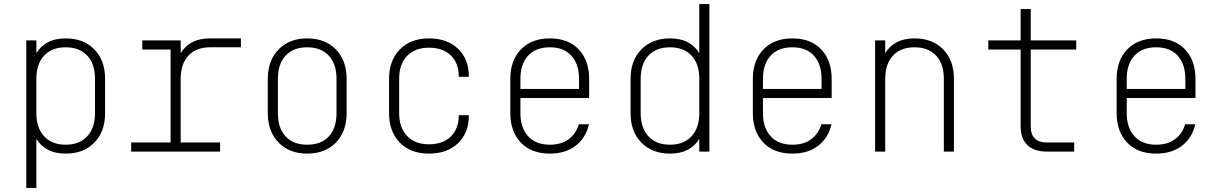

<svg xmlns="http://www.w3.org/2000/svg" viewBox="-20 -750 6040 950"><path d="M110 -550H160V-487Q181 -522 217 -541Q253 -560 305 -560Q394 -560 447 -505.5Q500 -451 500 -360V-190Q500 -99 447 -44.5Q394 10 305 10Q253 10 217 -9Q181 -28 160 -63V180H110ZM305 -516Q237 -516 198.5 -475Q160 -434 160 -360V-190Q160 -117 198.5 -75.5Q237 -34 305 -34Q373 -34 411.5 -75.5Q450 -117 450 -190V-360Q450 -434 411.5 -475Q373 -516 305 -516Z M629 0V-45H824V-505H684V-550H874V-487Q895 -522 931 -541Q967 -560 1019 -560H1172V-516H1019Q951 -516 912.5 -475Q874 -434 874 -360V-45H1069V0Z M1500 10Q1412 10 1358.5 -44.5Q1305 -99 1305 -190V-360Q1305 -451 1358.5 -505.5Q1412 -560 1500 -560Q1589 -560 1642 -505.5Q1695 -451 1695 -360V-190Q1695 -99 1642 -44.5Q1589 10 1500 10ZM1500 -34Q1569 -34 1607 -75Q1645 -116 1645 -190V-360Q1645 -434 1606.5 -475Q1568 -516 1500 -516Q1432 -516 1393.5 -475Q1355 -434 1355 -360V-190Q1355 -116 1393 -75Q1431 -34 1500 -34Z M2102 10Q2011 10 1958 -44.5Q1905 -99 1905 -190V-360Q1905 -451 1958.5 -505.5Q2012 -560 2102 -560Q2193 -560 2246.5 -508.5Q2300 -457 2300 -370H2250Q2250 -438 2210.5 -476Q2171 -514 2102 -514Q2034 -514 1994.5 -473.5Q1955 -433 1955 -360V-190Q1955 -118 1994.5 -77Q2034 -36 2102 -36Q2171 -36 2210.5 -74.5Q2250 -113 2250 -180H2300Q2300 -93 2246.5 -41.5Q2193 10 2102 10Z M2701 10Q2609 10 2557 -44.5Q2505 -99 2505 -190V-360Q2505 -451 2557.5 -505.5Q2610 -560 2701 -560Q2792 -560 2843.5 -505.5Q2895 -451 2895 -360V-265H2555V-190Q2555 -118 2593 -76Q2631 -34 2701 -34Q2757 -34 2793.5 -61Q2830 -88 2844 -135H2894Q2879 -68 2828.5 -29Q2778 10 2701 10ZM2555 -310H2845V-360Q2845 -432 2807.5 -474Q2770 -516 2701 -516Q2631 -516 2593 -474.5Q2555 -433 2555 -360Z M3490 0H3440V-63Q3419 -28 3383 -9Q3347 10 3295 10Q3207 10 3153.5 -44.5Q3100 -99 3100 -190V-360Q3100 -451 3153.5 -505.5Q3207 -560 3295 -560Q3347 -560 3383 -541Q3419 -522 3440 -487V-730H3490ZM3295 -516Q3227 -516 3188.5 -475Q3150 -434 3150 -360V-190Q3150 -117 3188.5 -75.5Q3227 -34 3295 -34Q3363 -34 3401.5 -75.5Q3440 -117 3440 -190V-360Q3440 -434 3401.5 -475Q3363 -516 3295 -516Z M3901 10Q3809 10 3757 -44.5Q3705 -99 3705 -190V-360Q3705 -451 3757.5 -505.5Q3810 -560 3901 -560Q3992 -560 4043.5 -505.5Q4095 -451 4095 -360V-265H3755V-190Q3755 -118 3793 -76Q3831 -34 3901 -34Q3957 -34 3993.5 -61Q4030 -88 4044 -135H4094Q4079 -68 4028.5 -29Q3978 10 3901 10ZM3755 -310H4045V-360Q4045 -432 4007.5 -474Q3970 -516 3901 -516Q3831 -516 3793 -474.5Q3755 -433 3755 -360Z M4310 0V-550H4360V-487Q4381 -522 4417 -541Q4453 -560 4505 -560Q4594 -560 4647 -505.5Q4700 -451 4700 -360V0H4650V-360Q4650 -434 4611.5 -475Q4573 -516 4505 -516Q4437 -516 4398.5 -475Q4360 -434 4360 -360V0Z M5160 0Q5097 0 5063.5 -32Q5030 -64 5030 -125V-505H4870V-550H5030V-705H5080V-550H5305V-505H5080V-125Q5080 -45 5160 -45H5295V0Z M5701 10Q5609 10 5557 -44.5Q5505 -99 5505 -190V-360Q5505 -451 5557.5 -505.5Q5610 -560 5701 -560Q5792 -560 5843.5 -505.5Q5895 -451 5895 -360V-265H5555V-190Q5555 -118 5593 -76Q5631 -34 5701 -34Q5757 -34 5793.5 -61Q5830 -88 5844 -135H5894Q5879 -68 5828.5 -29Q5778 10 5701 10ZM5555 -310H5845V-360Q5845 -432 5807.5 -474Q5770 -516 5701 -516Q5631 -516 5593 -474.5Q5555 -433 5555 -360Z"/></svg>

Font: Tiny Thin
Style: Regular
Weight: 100
Monospace: yes
Designer: Philipp Nurullin, Konstantin Bulenkov
Foundry: JetBrains
Version: Version 2.251; ttfautohint (v1.8.4.7-5d5b)